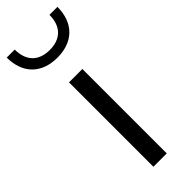

<svg xmlns="http://www.w3.org/2000/svg" viewBox="-284 -790 813 813"><g transform="rotate(-45 123.0 -383.0)"><path d="M83 0H163.1V-505.4H83ZM226.6 -766.1C226.6 -697.8 188.5 -659.7 122.6 -659.7C56.6 -659.7 18.6 -697.8 18.6 -766.1H-29.3C-29.3 -670.4 28.3 -613.8 122.6 -613.8C216.8 -613.8 274.4 -670.4 274.4 -766.1Z"/></g></svg>

Font: Estedad Regular
Style: Regular
Weight: 400
Designer: Amin Abedi
Version: Version 7.3